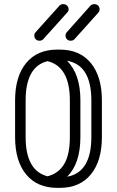

<svg xmlns="http://www.w3.org/2000/svg" viewBox="-20 -904 566 929"><path d="M53 -418Q53 -534 106.5 -599Q160 -664 257 -664H269Q366 -664 419.5 -599Q473 -534 473 -418V-241Q473 -125 419.5 -60Q366 5 269 5H257Q160 5 106.5 -60Q53 -125 53 -241ZM369 -241Q369 -113 305 -49Q422 -70 422 -241V-418Q422 -590 304 -610Q369 -547 369 -418ZM104 -418V-241Q104 -78 210 -51Q264 -65 291 -111Q318 -157 318 -241V-418Q318 -582 210 -608Q104 -582 104 -418ZM268 -877Q275 -884 286 -884Q297 -884 304.5 -877Q312 -870 312 -859Q312 -849 304 -842L189 -714Q182 -707 171 -707Q160 -707 153 -714Q146 -721 146 -732Q146 -742 153 -749ZM418 -877Q425 -884 437 -884Q447 -884 454.5 -877Q462 -870 462 -859Q462 -849 455 -842L340 -714Q333 -707 322 -707Q311 -707 304 -714Q297 -721 297 -732Q297 -742 304 -749Z"/></svg>

Font: Libertine Sup
Style: Regular
Weight: 400
Designer: Bastien Sozeau
Foundry: NBR — Bastien Sozeau
Version: Version 2.003; ttfautohint (v1.8.4.7-5d5b);gftools[0.9.33]